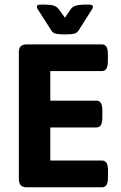

<svg xmlns="http://www.w3.org/2000/svg" viewBox="-20 -796 514 816"><path d="M60.1 0ZM60.1 -34.7V-573.2Q60.1 -591.3 68.4 -599.4Q76.7 -607.4 94.7 -607.4H412.6Q426.3 -607.4 432.4 -597.2Q438.5 -586.9 438.5 -564V-537.6Q438.5 -514.6 432.4 -504.4Q426.3 -494.1 412.6 -494.1H193.8V-368.2H389.2Q402.8 -368.2 408.9 -357.9Q415 -347.7 415 -324.7V-297.9Q415 -274.9 408.9 -264.6Q402.8 -254.4 389.2 -254.4H193.8V-113.8H413.1Q426.8 -113.8 432.9 -103.5Q439 -93.3 439 -70.8V-43.5Q439 -20.5 432.9 -10.3Q426.8 0 413.1 0H94.7Q76.7 0 68.4 -8.3Q60.1 -16.6 60.1 -34.7ZM198.2 -666.5 141.6 -754.9Q136.7 -761.7 136.7 -768.1Q136.7 -772.5 140.9 -774.4Q145 -776.4 154.3 -776.4H173.3Q194.8 -776.4 208.5 -772Q222.2 -767.6 231.4 -754.9L255.9 -720.7L279.8 -755.9Q287.6 -767.6 302.7 -772Q317.9 -776.4 338.9 -776.4H358.4Q375 -776.4 375 -768.1Q375 -761.7 370.1 -754.9L314 -666.5Q307.1 -655.8 295.2 -652.8Q283.2 -649.9 260.7 -649.9H251.5Q229 -649.9 216.8 -652.8Q204.6 -655.8 198.2 -666.5Z"/></svg>

Font: Jaldi
Style: Bold
Weight: 400
Designer: Pablo Cosgaya and Nicolas Silva
Foundry: Omnibus-Type
Version: Version 1.007